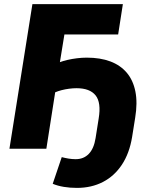

<svg xmlns="http://www.w3.org/2000/svg" viewBox="-20 -725 742 936"><path d="M355 191Q321 191 291 186Q261 181 237 171L281 41Q296 45 313.5 48Q331 51 349 51Q388 51 413 25Q438 -1 446 -52L461 -147Q474 -225 446 -260Q418 -295 353 -295Q336 -295 317 -292.5Q298 -290 280.5 -285.5Q263 -281 249 -275L206 0H26L138 -705H579L556 -557H294L272 -422Q288 -428 309.5 -433Q331 -438 355.5 -441Q380 -444 403 -444Q469 -444 518 -425.5Q567 -407 598 -370.5Q629 -334 640 -279Q651 -224 639 -151L624 -57Q611 22 574.5 77.5Q538 133 482 162Q426 191 355 191Z"/></svg>

Font: Nunito Sans 10pt SemiCondensed Black
Style: Italic
Weight: 900
Width: 4
Italic angle: -9°
Designer: Vernon Adams
Foundry: Vernon Adams
Version: Version 3.101;gftools[0.9.27]